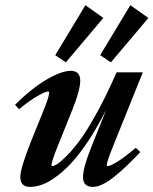

<svg xmlns="http://www.w3.org/2000/svg" viewBox="-20 -712 594 743"><path d="M234.9 -470.7 193.8 -498.5 310.5 -691.9 379.9 -642.6ZM409.2 -470.7 367.7 -498.5 484.4 -691.9 554.2 -642.6ZM96.2 11.2Q58.6 11.2 58.6 -26.9Q58.6 -60.5 99.6 -163.6L149.4 -287.1Q170.4 -338.4 170.4 -354Q170.4 -357.9 166.5 -357.9Q156.2 -357.9 127.7 -342Q99.1 -326.2 53.7 -289.6L38.1 -306.6Q104.5 -372.1 161.9 -405Q219.2 -438 253.9 -438Q290.5 -438 290.5 -399.9Q290.5 -363.8 260.3 -288.1L204.1 -148.4Q179.2 -86.4 179.2 -73.2Q179.2 -69.3 183.1 -69.3Q188.5 -69.3 200.4 -76.4Q212.4 -83.5 236.6 -107.4Q260.7 -131.3 288.3 -168.2Q315.9 -205.1 354.2 -274.4Q392.6 -343.8 431.2 -432.1H532.7L417.5 -146Q393.1 -85.9 393.1 -73.7Q393.1 -69.3 397 -69.3Q406.7 -69.3 434.6 -86.4Q462.4 -103.5 505.4 -140.1L522.9 -123.5Q459.5 -56.2 415 -22.5Q370.6 11.2 338.9 11.2Q301.3 11.2 301.3 -26.9Q301.3 -61.5 331.1 -137.2L391.1 -287.6Q357.4 -220.7 322.5 -168Q287.6 -115.2 257.1 -82.3Q226.6 -49.3 196.5 -27.6Q166.5 -5.9 142.3 2.7Q118.2 11.2 96.2 11.2Z"/></svg>

Font: Elstob 14pt
Style: Bold Italic
Weight: 700
Italic angle: -20°
Designer: Peter S. Baker
Version: Version 1.015